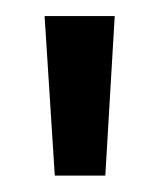

<svg xmlns="http://www.w3.org/2000/svg" viewBox="-20 -816 199 239"><path d="M48.2 -597.4 35.5 -796H122.8L111.1 -597.4Z"/></svg>

Font: Poppins Variable
Style: Regular
Weight: 100
Designer: Jonny Pinhorn
Foundry: Indian Type Foundry
Version: Version 6.000